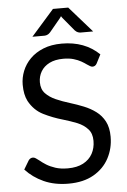

<svg xmlns="http://www.w3.org/2000/svg" viewBox="-61 -952 663 1003"><g transform="rotate(-5 271.0 -450.0)"><path d="M257.5 8Q184.5 8 128.2 -17.5Q72 -43 33 -85.5L60.5 -131.5Q69.5 -144 83.5 -144Q90 -144 98 -139Q106 -134 116 -126Q129.5 -114.5 149 -102.2Q168.5 -90 195.8 -81Q223 -72 260.5 -72Q309 -72 341.5 -89.2Q374 -106.5 390.2 -136.2Q406.5 -166 406.5 -203.5Q406.5 -243 385.5 -265.5Q365 -288.5 331.5 -302.5Q296 -316.5 258.5 -327.5Q204 -343 156.2 -367Q108.5 -391 81 -441.5Q63.5 -475.5 63.5 -527.5Q63.5 -564.5 77.5 -599.5Q91.5 -634.5 119.2 -662.5Q147 -690.5 188.5 -707.2Q230 -724 285.5 -724Q405.5 -724 481.5 -650.5L458 -604.5Q450 -590 435.5 -590Q429.5 -590 422.8 -594Q416 -598 407 -604Q395.5 -612.5 379.2 -621.8Q363 -631 340.2 -637.8Q317.5 -644.5 286.5 -644.5Q243 -644.5 213.5 -629.5Q184 -614.5 169 -589Q154 -563.5 154 -532.5Q154 -496 175 -474Q196 -452 229 -437.5Q262 -423 301.5 -411Q337.5 -400 372.2 -386Q407 -372 435.2 -351Q463.5 -330 480.5 -297.8Q497.5 -265.5 497.5 -217.5Q497.5 -156 470.2 -104.8Q443 -53.5 389.5 -22.8Q336 8 257.5 8ZM454.5 -773H389.5Q383.5 -773 375.5 -775.5Q367.5 -778 358.5 -787.5L300 -858L294 -867L288 -858L229.5 -787.5Q220.5 -778 212.5 -775.5Q204.5 -773 198.5 -773H136L255.5 -908.5H335.5Z"/></g></svg>

Font: Verano Sans
Style: Regular
Weight: 400
Designer: Lukasz Dziedzic with Adam Twardoch and Botio Nikoltchev
Foundry: tyPoland Lukasz Dziedzic
Version: Version 3.001;December 28, 2019;FontCreator 12.0.0.2547 64-b